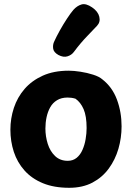

<svg xmlns="http://www.w3.org/2000/svg" viewBox="-20 -891 628 918"><path d="M308.9 -553Q332.7 -553 364.6 -548.1Q396.6 -543.2 425.5 -533.9Q454.4 -524.7 469.2 -511.7Q516.8 -474.7 539.1 -414.9Q561.3 -355.1 561.3 -287Q561.3 -232 546.2 -179.7Q531 -127.4 500.1 -85.2Q469.2 -42.9 422.1 -18Q374.9 6.9 310.9 6.9Q238.1 6.9 184.9 -15.1Q131.7 -37.1 97.1 -75.9Q62.6 -114.7 46.1 -164.9Q29.7 -215.2 29.7 -271Q29.7 -324.6 46.3 -375.1Q63 -425.7 97.4 -465.6Q131.8 -505.4 184.4 -529.2Q237.1 -553 308.9 -553ZM197.1 -276.4Q197.1 -238.9 208.3 -203.3Q219.4 -167.8 243.4 -144.9Q267.3 -122.1 304 -122.1Q329 -122.1 346.6 -136.5Q364.1 -150.9 374.4 -174.6Q384.8 -198.2 389.4 -225.8Q394.1 -253.4 394.1 -278.9Q394.1 -336 379.7 -369.2Q365.2 -402.3 340.8 -419.1Q330.1 -422.3 321.5 -423.4Q312.9 -424.6 303 -424.6Q273.7 -424.6 252.9 -412Q232.1 -399.4 220.2 -378.2Q208.3 -357 202.7 -330.8Q197.1 -304.7 197.1 -276.4ZM333.1 -642.6Q322 -627.6 302.6 -621.6Q283.1 -615.6 259.3 -628.1Q237 -640.8 234.3 -657.9Q231.7 -675.1 237.9 -689.9Q249.3 -715.2 266 -745.2Q282.7 -775.2 300.5 -802.2Q318.3 -829.2 330.9 -843.8Q348.7 -863.6 369.8 -869.7Q391 -875.9 420.6 -855.6Q448.8 -836.2 454.8 -810.9Q460.9 -785.6 443.9 -767.6Q431.6 -754 398.3 -719.8Q365 -685.6 333.1 -642.6Z"/></svg>

Font: Playpen Sans Thai
Style: Regular
Weight: 400
Designer: Sirin Gunkloy, Laura Meseguer, Veronika Burian, José Scaglione
Foundry: TypeTogether
Version: Version 2.000